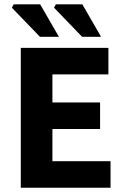

<svg xmlns="http://www.w3.org/2000/svg" viewBox="-20 -875 588 895"><path d="M76.9 0V-651.8H485.3V-528.2H224.3V-397.3H446.5V-273.7H224.3V-123.6H495.3V0ZM166.3 -703.4 35.3 -839.2 43.9 -854.7H167.3L254.7 -703.4ZM362.8 -703.4 231.8 -839.2 240.4 -854.7H363.8L451.2 -703.4Z"/></svg>

Font: Source Sans 3
Style: Regular
Weight: 200
Designer: Paul D. Hunt
Foundry: Adobe
Version: Version 3.046;hotconv 1.0.118;makeotfexe 2.5.65603